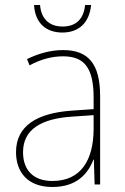

<svg xmlns="http://www.w3.org/2000/svg" viewBox="-20 -737 498 767"><path d="M344 -717H320C315 -666 288 -631 230 -631C174 -631 144 -665 140 -717H116C120 -645 164 -607 229 -607C296 -607 337 -647 344 -717ZM232 -537C182 -537 133 -523 88 -501L98 -476C147 -502 190 -512 232 -512C316 -512 354 -467 354 -347V-301L266 -295C127 -285 44 -234 44 -129C44 -49 91 10 189 10C286 10 331 -42 353 -99H355L358 0H380V-353C380 -483 332 -537 232 -537ZM267 -271 354 -277V-220C353 -98 304 -14 189 -14C114 -14 72 -57 72 -129C72 -220 145 -263 267 -271Z"/></svg>

Font: Noto Sans Sinhala UI SemiCondensed Thin
Style: Regular
Weight: 100
Width: 4
Designer: Jelle Bosma - Monotype Design Team
Foundry: Monotype Imaging Inc.
Version: Version 2.006